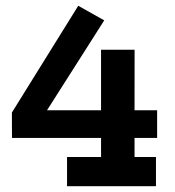

<svg xmlns="http://www.w3.org/2000/svg" viewBox="-20 -645 605 665"><path d="M212.2 0V-101.2H330V-167.2H21.5L21.2 -255.2L251 -625L341 -574.5L142.8 -263H330V-472.8H446.2L446 -263L524.2 -263.2V-167.2H446V-101.2H520.2V0Z"/></svg>

Font: Podkova VF Beta
Style: Regular
Weight: 400
Designer: Ilya Yudin
Foundry: Cyreal (www.cyreal.org)
Version: Version 2.100